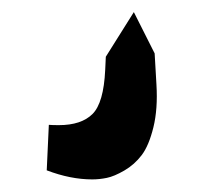

<svg xmlns="http://www.w3.org/2000/svg" viewBox="-20 -86 330 311"><path d="M230.5 0.5 233.4 50.8Q235.8 90.3 228.5 120.1Q221.2 149.9 209.5 165.3Q197.8 180.7 181.4 190.2Q165 199.7 153.1 202.1Q141.1 204.6 129.4 204.6Q94.2 204.6 55.7 189.9L59.1 116.2Q64.5 116.7 75.2 116.7Q111.8 116.7 129.9 98.6Q147.9 80.6 150.4 27.3L151.4 5.9L196.8 -66.4Z"/></svg>

Font: FjallaOne
Style: Regular
Weight: 400
Designer: Irina Smirnova
Foundry: Irina Smirnova
Version: Version 1.001